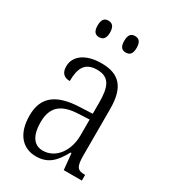

<svg xmlns="http://www.w3.org/2000/svg" viewBox="-184 -834 831 937"><g transform="rotate(30 231.5 -365.5)"><path d="M297 -648C317 -648 332 -659 332 -694C332 -730 317 -741 297 -741C276 -741 262 -730 262 -694C262 -659 276 -648 297 -648ZM146 -648C167 -648 182 -659 182 -694C182 -730 167 -741 146 -741C126 -741 112 -730 112 -694C112 -659 126 -648 146 -648ZM170 10C245 10 277 -36 308 -91H313L322 0H424V-32H421C381 -32 369 -45 369 -110V-372C369 -495 321 -544 222 -544C132 -544 79 -503 79 -445C79 -409 97 -391 130 -391C130 -464 151 -506 219 -506C290 -506 307 -458 307 -372V-309L238 -306C107 -301 44 -253 44 -148C44 -41 98 10 170 10ZM185 -31C131 -31 107 -77 107 -145C107 -225 143 -270 248 -274L308 -277V-188C308 -101 258 -31 185 -31Z"/></g></svg>

Font: Noto Serif Sinhala Condensed Light
Style: Regular
Weight: 300
Width: 3
Designer: Jelle Bosma - Monotype Design Team
Foundry: Monotype Imaging Inc.
Version: Version 2.007